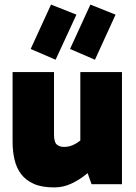

<svg xmlns="http://www.w3.org/2000/svg" viewBox="-20 -805 596 839"><path d="M217 14Q163 14 128 -1.5Q93 -17 72.5 -44Q52 -71 43.5 -107.5Q35 -144 35 -186V-490H216V-217Q216 -184 228 -173.5Q240 -163 260 -163Q273 -163 286 -166.5Q299 -170 314 -179Q329 -188 347 -205L391 -117H331V-490H513V0H380L343 -105L412 -96Q389 -70 358 -44.5Q327 -19 291.5 -2.5Q256 14 217 14ZM223 -544 114 -591 203 -785 314 -741ZM395 -544 286 -591 375 -785 485 -741Z"/></svg>

Font: Gabarito Black
Style: Regular
Weight: 900
Designer: Leandro Assis / Alvaro Franca / Felipe Casaprima
Foundry: Naipe Foundry
Version: Version 1.000